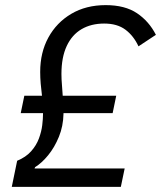

<svg xmlns="http://www.w3.org/2000/svg" viewBox="-20 -730 629 750"><path d="M452 0H26L47 -102Q81 -116 101.5 -139Q122 -162 132 -189Q142 -216 145 -241Q148 -266 148 -285Q148 -286 148 -286.5Q148 -287 148 -288H61L75 -356H144Q141 -379 139 -403Q137 -427 137 -449Q137 -525 169 -583.5Q201 -642 258.5 -676Q316 -710 393 -710Q468 -710 515 -678.5Q562 -647 589 -594L521 -549Q502 -590 470 -614Q438 -638 387 -638Q336 -638 298.5 -616Q261 -594 240.5 -550Q220 -506 220 -441Q220 -420 222 -398Q224 -376 225 -356H434L420 -288H228Q228 -287 228 -286.5Q228 -286 228 -285Q227 -237 210 -195.5Q193 -154 168 -123.5Q143 -93 117 -77L115 -72H467Z"/></svg>

Font: IBM Plex Sans
Style: Italic
Weight: 400
Italic angle: -11.31°
Designer: Mike Abbink, Paul van der Laan, Pieter van Rosmalen
Foundry: Bold Monday
Version: Version 3.201